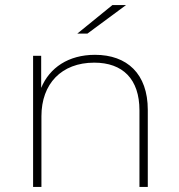

<svg xmlns="http://www.w3.org/2000/svg" viewBox="-20 -740 710 760"><path d="M479 -720H425L286 -607H326ZM356 -523C251 -523 176 -472 143 -392V-519H111V0H144V-280C144 -408 223 -492 353 -492C466 -492 532 -427 532 -303V0H565V-305C565 -448 483 -523 356 -523Z"/></svg>

Font: Talent ExtraLight
Style: Regular
Weight: 200
Designer: Mike Powis
Version: Version 1.001;hotconv 1.0.109;makeotfexe 2.5.65596